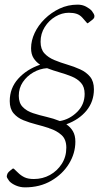

<svg xmlns="http://www.w3.org/2000/svg" viewBox="-20 -689 477 828"><path d="M88 119Q67 119 48.5 111Q30 103 20 92Q15 85 11.5 79Q8 73 10 67Q11 62 13.5 57.5Q16 53 26 45L35 38H39L58 56Q70 68 85.5 75.5Q101 83 126 83Q164 83 195.5 65.5Q227 48 246.5 17.5Q266 -13 266 -52Q266 -88 245.5 -106.5Q225 -125 195 -135H192L193 -136Q166 -145 136.5 -152.5Q107 -160 81 -170.5Q55 -181 38.5 -200.5Q22 -220 22 -253Q22 -309 58.5 -349.5Q95 -390 153 -410Q136 -421 125 -438Q114 -455 114 -481Q114 -514 129.5 -547Q145 -580 173 -607.5Q201 -635 237 -652Q273 -669 315 -669Q335 -669 351 -660.5Q367 -652 376 -642Q381 -635 384.5 -629Q388 -623 387 -617Q387 -610 376 -602L359 -589H356L335 -613Q324 -625 310 -629.5Q296 -634 277 -634Q247 -634 219 -617.5Q191 -601 173 -572.5Q155 -544 155 -509Q155 -477 171.5 -459Q188 -441 214.5 -430Q241 -419 270 -410.5Q299 -402 325.5 -390Q352 -378 368.5 -358Q385 -338 385 -304Q385 -251 353 -212Q321 -173 266 -153Q284 -141 294.5 -123Q305 -105 305 -78Q305 -28 277.5 17Q250 62 201 90.5Q152 119 88 119ZM61 -276Q61 -245 78 -227.5Q95 -210 122.5 -201Q150 -192 180.5 -185Q211 -178 238 -167Q280 -174 312.5 -206Q345 -238 345 -284Q345 -314 329.5 -331.5Q314 -349 289.5 -359Q265 -369 237 -377Q209 -385 183 -395Q152 -393 124 -377Q96 -361 78.5 -335Q61 -309 61 -276Z"/></svg>

Font: Spectral ExtraLight
Style: Italic
Weight: 275
Italic angle: -10°
Designer: Jean-Baptiste Levee
Foundry: Production Type
Version: Version 2.001